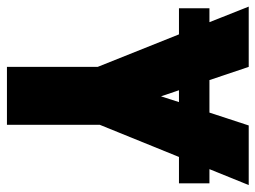

<svg xmlns="http://www.w3.org/2000/svg" viewBox="-114 -640 754 567"><g transform="rotate(90 263.5 -357.0)"><path d="M480 -598H522V-508H444L349 -274V0H178V-268L82 -508H5V-598H46L0 -714H178L217 -598H313L351 -714H527ZM282 -508H247L265 -455Z"/></g></svg>

Font: Noto Sans UI CondBlack
Style: Regular
Weight: 900
Width: 3
Designer: Monotype Design Team
Foundry: Monotype Imaging Inc.
Version: Version 1.001